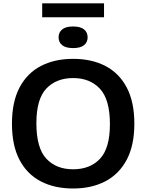

<svg xmlns="http://www.w3.org/2000/svg" viewBox="-20 -1094 856 1124"><path d="M408 9.5Q299.5 9.5 219 -32.2Q138.5 -74 94.2 -158.2Q50 -242.5 50 -370Q50 -497.5 94.5 -581.8Q139 -666 219.5 -707.8Q300 -749.5 408 -749.5Q517 -749.5 597.5 -707.5Q678 -665.5 722.2 -581.2Q766.5 -497 766.5 -370Q766.5 -243 721.8 -158.8Q677 -74.5 596.5 -32.5Q516 9.5 408 9.5ZM408 -103Q508 -103 565.8 -165Q623.5 -227 623.5 -367Q623.5 -511.5 565.2 -574.2Q507 -637 408 -637Q309.5 -637 251.2 -575.5Q193 -514 193 -373Q193 -228 250.8 -165.5Q308.5 -103 408 -103ZM408 -812.5Q365 -812.5 344 -829.5Q323 -846.5 323 -875.5Q323 -904.5 344 -921.8Q365 -939 408 -939Q451 -939 472 -921.8Q493 -904.5 493 -875.5Q493 -846.5 472 -829.5Q451 -812.5 408 -812.5ZM227 -993V-1074.5H589V-993Z"/></svg>

Font: Encode Sans SmExp SmBold
Style: Regular
Weight: 600
Width: 6
Designer: Multiple Designers
Foundry: Impallari Type
Version: Version 3.002; ttfautohint (v1.8.3) -l 8 -r 50 -G 200 -x 14 